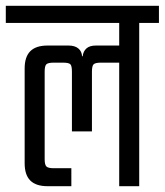

<svg xmlns="http://www.w3.org/2000/svg" viewBox="-40 -642 568 662"><path d="M-20 -622H508V-563H-20ZM196 -485Q218 -485 230 -475Q242 -465 243 -448H245Q247 -465 258 -475Q269 -485 291 -485H403V-426H308Q289 -426 283 -420.5Q277 -415 277 -395V-189H208V-395Q208 -415 202.5 -420.5Q197 -426 177 -426H145Q126 -426 120 -420.5Q114 -415 114 -395V-93Q114 -74 120 -68Q126 -62 145 -62H206V0H124Q84 0 64.5 -19.5Q45 -39 45 -79V-406Q45 -446 64.5 -465.5Q84 -485 124 -485ZM440 0H371V-592H440Z"/></svg>

Font: Teko Light Light
Style: Regular
Weight: 300
Version: Version 2.000;gftools[0.9.28.dev9+g7d2139d.d20230707]